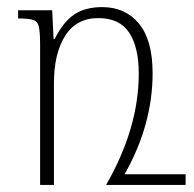

<svg xmlns="http://www.w3.org/2000/svg" viewBox="-20 -521 547 541"><path d="M268 -501Q333 -501 371.5 -454.5Q410 -408 410 -315Q410 -169 331 -30H503V0H279Q371 -160 371 -314Q371 -388 344 -429Q317 -470 257 -470Q195 -470 163.5 -420Q132 -370 132 -287V0H93V-396Q93 -430 89.5 -445.5Q86 -461 73 -465Q60 -469 31 -469V-492H127L131 -411H134Q158 -459 189 -480Q220 -501 268 -501Z"/></svg>

Font: Noto Serif Armenian SemiCondensed ExtraLight
Style: Regular
Weight: 200
Width: 4
Designer: Monotype Design Team
Foundry: Monotype Imaging Inc.
Version: Version 2.008; ttfautohint (v1.8.4.7-5d5b)